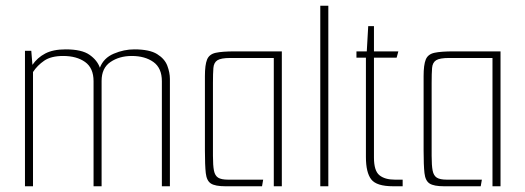

<svg xmlns="http://www.w3.org/2000/svg" viewBox="-20 -649 1831 669"><path d="M67 0V-472H89L93 -423Q110 -448 137.5 -462.5Q165 -477 209 -477Q265 -477 292 -458Q319 -439 328 -413Q341 -447 376.5 -462Q412 -477 448 -477Q501 -477 527.5 -460.5Q554 -444 563 -420Q572 -396 572 -374V0H544V-366Q544 -412 514.5 -433Q485 -454 439 -454Q396 -454 365 -433Q334 -412 334 -367V0H306V-366Q306 -412 276.5 -433Q247 -454 200 -454Q158 -454 134 -437.5Q110 -421 95 -398V0Z M765 0Q730 0 715 -9.5Q700 -19 697 -46Q694 -73 694 -125V-384Q694 -423 701.5 -441.5Q709 -460 731.5 -465Q754 -470 799 -470H962V0H934V-447H783Q750 -447 737.5 -439Q725 -431 723.5 -412Q722 -393 722 -360V-106Q722 -72 725.5 -54.5Q729 -37 740 -30Q751 -23 775 -23H897L893 0Z M1096 -629H1124V0H1096Z M1350 0Q1292 0 1273.5 -24Q1255 -48 1255 -102V-448H1222V-470H1258L1263 -558H1283V-470H1368L1362 -448H1283V-100Q1283 -54 1302 -38.5Q1321 -23 1356 -23H1383V0Z M1527 0Q1492 0 1477 -9.5Q1462 -19 1459 -46Q1456 -73 1456 -125V-384Q1456 -423 1463.5 -441.5Q1471 -460 1493.5 -465Q1516 -470 1561 -470H1724V0H1696V-447H1545Q1512 -447 1499.5 -439Q1487 -431 1485.5 -412Q1484 -393 1484 -360V-106Q1484 -72 1487.5 -54.5Q1491 -37 1502 -30Q1513 -23 1537 -23H1659L1655 0Z"/></svg>

Font: Smooch Sans ExtraLight
Style: Regular
Weight: 200
Designer: Robert E. Leuschke
Foundry: Robert E. Leuschke
Version: Version 1.010; ttfautohint (v1.8.3)